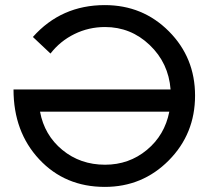

<svg xmlns="http://www.w3.org/2000/svg" viewBox="-20 -726 822 753"><path d="M391 7Q235 7 134 -101Q33 -209 33 -375H649Q641 -479 567 -549.5Q493 -620 392 -620Q328 -620 272 -592.5Q216 -565 178 -516L109 -581Q220 -706 391 -706Q540 -706 642.5 -603Q745 -500 745 -351Q745 -201 642 -97Q539 7 391 7ZM392 -80Q486 -80 556 -138Q626 -196 644 -288H137Q154 -196 224.5 -138Q295 -80 392 -80Z"/></svg>

Font: Montserrat arm
Style: Regular
Weight: 400
Designer: Julieta Ulanovsky
Foundry: Julieta Ulanovsky
Version: Version 6.000;PS 006.000;hotconv 1.0.88;makeotf.lib2.5.64775